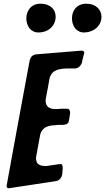

<svg xmlns="http://www.w3.org/2000/svg" viewBox="-20 -1020 567 1035"><path d="M433 -845C481 -845 527 -877 527 -930C527 -966 499 -1000 445 -1000C394 -1000 368 -963 368 -921C368 -882 390 -845 433 -845ZM187 -845C243 -845 280 -883 280 -930C280 -966 254 -1000 198 -1000C147 -1000 122 -961 122 -921C122 -882 144 -845 187 -845ZM283 -44C301 -47 313 -63 316 -84L318 -113C318 -126 316 -136 306 -136L301 -135H298L230 -125C196 -125 174 -132 174 -170L175 -174V-176L196 -290C204 -334 241 -345 280 -345C284 -346 289 -347 295 -347H320C322 -347 324 -347 327 -348C342 -349 350 -357 352 -371L358 -410C358 -425 354 -434 341 -434H311C308 -434 306 -434 303 -433L280 -432C248 -432 226 -444 226 -476C226 -482 226 -487 228 -491L227 -489C234 -525 241 -561 247 -597C259 -645 300 -649 340 -651H386C403 -652 417 -666 423 -686H422C425 -699 428 -711 431 -723L432 -726V-725C433 -729 434 -732 434 -736C434 -745 426 -747 418 -747L175 -727H176C155 -725 143 -712 139 -689C98 -469 57 -247 17 -26C16 -25 16 -22 16 -18C16 -10 19 -6 25 -5L30 -6H33Z"/></svg>

Font: Bangerz
Style: Regular
Weight: 400
Designer: vernon adams
Foundry: Vernon Adams
Version: Version 2.10;December 28, 2023;FontCreator 13.0.0.2683 64-bi